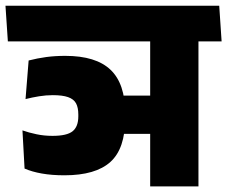

<svg xmlns="http://www.w3.org/2000/svg" viewBox="-44 -664 810 684"><path d="M-16 -516.5H745.5L737 -643.5H-24.5ZM58 -448.5 47 -311Q70.5 -317 95.2 -321Q120 -325 144 -325Q178.5 -325 198.5 -318Q218.5 -311 226.8 -296Q235 -281 235 -256V-249.5Q235 -213 214.8 -196.5Q194.5 -180 143 -180Q113 -180 85.8 -185.8Q58.5 -191.5 36 -199.5L43.5 -63.5Q70 -52 105.2 -45.8Q140.5 -39.5 185.5 -39.5Q296.5 -39.5 349.2 -87Q402 -134.5 402 -242.5V-260.5Q402 -365.5 350 -415.2Q298 -465 188.5 -465Q152.5 -465 120.8 -460.8Q89 -456.5 58 -448.5ZM367 -323.5V-187H524V-323.5ZM663 -559.5H491V0H663ZM467 -516.5H745.5L737 -643.5H458.5Z"/></svg>

Font: Anek Devanagari Medium ExtraBold
Style: Regular
Weight: 800
Version: Version 1.003